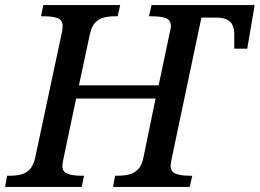

<svg xmlns="http://www.w3.org/2000/svg" viewBox="-41 -734 1020 754"><path d="M-21 0 -13 -44H0Q23 -44 42.5 -49Q62 -54 76 -69Q90 -84 97 -114L201 -602Q203 -609 204 -618Q205 -627 205 -631Q205 -656 185 -663Q165 -670 133 -670H120L129 -714H431L421 -670H408Q386 -670 366.5 -665Q347 -660 333 -645.5Q319 -631 312 -600L269 -399H582L625 -603Q627 -610 628.5 -618.5Q630 -627 630 -631Q630 -656 609.5 -663Q589 -670 557 -670H544L554 -714H959L930 -543H879V-597Q879 -634 861.5 -649.5Q844 -665 809 -665H750L633 -110Q632 -104 630.5 -96Q629 -88 629 -83Q629 -59 649.5 -51.5Q670 -44 701 -44H714L704 0H403L411 -44H424Q447 -44 466.5 -49Q486 -54 501 -69Q516 -84 522 -114L570 -347H258L208 -110Q207 -104 205.5 -96Q204 -88 204 -83Q204 -59 224.5 -51.5Q245 -44 276 -44H289L280 0Z"/></svg>

Font: ET Text
Style: Italic
Weight: 470
Italic angle: -12°
Designer: Monotype Design Team
Foundry: Monotype Imaging Inc.
Version: Version 2.009